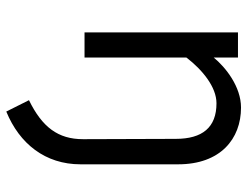

<svg xmlns="http://www.w3.org/2000/svg" viewBox="-108 -430 787 611"><g transform="rotate(90 285.5 -124.5)"><path d="M83 -488.3V0H163.1V-324.2C202.1 -375 256.8 -419.9 308.6 -419.9C385.7 -419.9 421.9 -375 421.9 -290L422.9 0V4.9C422.9 84 384.8 134.8 298.8 176.8L335 249C437.5 207 502.9 125 502.9 12.7V-297.9C502.9 -432.6 421.9 -498 322.3 -498C255.9 -498 194.3 -449.2 163.1 -411.1V-488.3Z"/></g></svg>

Font: Sen-gleads
Style: Bold
Weight: 700
Designer: Kosal Sen, Philatype
Foundry: Philatype
Version: Version 1.004; ttfautohint (v1.8.3)